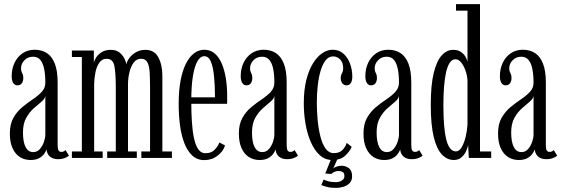

<svg xmlns="http://www.w3.org/2000/svg" viewBox="-20 -770 2740 936"><path d="M128.5 10Q99.5 10 76.8 -4.5Q54 -19 41 -47.8Q28 -76.5 28 -119Q28 -165.5 45.5 -196Q63 -226.5 88.8 -247.8Q114.5 -269 140.2 -286.2Q166 -303.5 183.5 -322.2Q201 -341 201 -367.5Q201 -406 195.2 -434.2Q189.5 -462.5 176.5 -478Q163.5 -493.5 141 -493.5Q115.5 -493.5 99 -476.2Q82.5 -459 82.5 -437Q82.5 -426 85.5 -419.8Q88.5 -413.5 91 -407.2Q93.5 -401 93.5 -389.5Q93.5 -374 86.2 -364Q79 -354 65 -354Q51.5 -354 44.2 -366Q37 -378 37 -398.5Q37 -435 51 -464.2Q65 -493.5 90.2 -510.5Q115.5 -527.5 149 -527.5Q183 -527.5 208 -511.5Q233 -495.5 247 -460.2Q261 -425 261 -367.5V-63.5Q261 -43.5 265.5 -36.5Q270 -29.5 279 -29.5Q287 -29.5 292 -32.5Q297 -35.5 299.5 -38.5L316 -11.5Q310 -5 295.8 0.5Q281.5 6 263 6Q246 6 233.8 0Q221.5 -6 214.8 -16.8Q208 -27.5 207 -41.5Q204 -32.5 195.5 -20.2Q187 -8 170.8 1Q154.5 10 128.5 10ZM142 -28.5Q161.5 -28.5 174.5 -43.5Q187.5 -58.5 194.2 -78.5Q201 -98.5 201 -114V-303Q199.5 -289 183 -275Q166.5 -261 145.2 -242.5Q124 -224 108 -195.8Q92 -167.5 92 -124.5Q92 -77.5 104.8 -53Q117.5 -28.5 142 -28.5Z M330.5 0V-31.5H379V-492H330.5V-523.5H437.5V-465.5Q439.5 -475 448.8 -489.8Q458 -504.5 475.8 -515.8Q493.5 -527 520 -527Q548 -527 564.2 -512.8Q580.5 -498.5 588 -481.5Q595.5 -464.5 596 -456.5Q599 -471.5 611 -487.8Q623 -504 643 -515.5Q663 -527 689 -527Q732.5 -527 752 -490.2Q771.5 -453.5 771.5 -401V-31.5H818V0H669V-31.5H711.5V-343.5Q711.5 -387 709.5 -418.5Q707.5 -450 698.2 -466.8Q689 -483.5 668 -483.5Q646 -483.5 632.2 -465.5Q618.5 -447.5 611.5 -419.8Q604.5 -392 604 -362.5V-31.5H647V0H502.5V-31.5H544.5V-343.5Q544.5 -409 538 -446.2Q531.5 -483.5 499.5 -483.5Q478 -483.5 464.8 -465.2Q451.5 -447 445.5 -418.8Q439.5 -390.5 439 -360V-31.5H480.5V0Z M976 10.5Q941 10.5 916.8 -12.2Q892.5 -35 878 -73.8Q863.5 -112.5 857.2 -161.5Q851 -210.5 851 -263Q851 -328.5 860.5 -378.2Q870 -428 887.2 -461.2Q904.5 -494.5 927 -511Q949.5 -527.5 976 -527.5Q1006.5 -527.5 1028 -508.2Q1049.5 -489 1062.5 -456.8Q1075.5 -424.5 1081.5 -385Q1087.5 -345.5 1087.5 -305Q1087.5 -294.5 1087.5 -284.2Q1087.5 -274 1087 -264H905.5V-295.5H1028Q1028 -355 1023.2 -400.2Q1018.5 -445.5 1007.5 -470.8Q996.5 -496 976 -496Q956.5 -496 942.2 -471Q928 -446 920.2 -397.5Q912.5 -349 912.5 -278Q912.5 -226 915.2 -180Q918 -134 925.2 -98.8Q932.5 -63.5 946 -43.2Q959.5 -23 981.5 -23Q1011 -23 1027.2 -40.8Q1043.5 -58.5 1049.5 -75.5L1077 -61Q1068.5 -32.5 1040.8 -11Q1013 10.5 976 10.5Z M1245 10Q1216 10 1193.2 -4.5Q1170.5 -19 1157.5 -47.8Q1144.5 -76.5 1144.5 -119Q1144.5 -165.5 1162 -196Q1179.5 -226.5 1205.2 -247.8Q1231 -269 1256.8 -286.2Q1282.5 -303.5 1300 -322.2Q1317.5 -341 1317.5 -367.5Q1317.5 -406 1311.8 -434.2Q1306 -462.5 1293 -478Q1280 -493.5 1257.5 -493.5Q1232 -493.5 1215.5 -476.2Q1199 -459 1199 -437Q1199 -426 1202 -419.8Q1205 -413.5 1207.5 -407.2Q1210 -401 1210 -389.5Q1210 -374 1202.8 -364Q1195.5 -354 1181.5 -354Q1168 -354 1160.8 -366Q1153.5 -378 1153.5 -398.5Q1153.5 -435 1167.5 -464.2Q1181.5 -493.5 1206.8 -510.5Q1232 -527.5 1265.5 -527.5Q1299.5 -527.5 1324.5 -511.5Q1349.5 -495.5 1363.5 -460.2Q1377.5 -425 1377.5 -367.5V-63.5Q1377.5 -43.5 1382 -36.5Q1386.5 -29.5 1395.5 -29.5Q1403.5 -29.5 1408.5 -32.5Q1413.5 -35.5 1416 -38.5L1432.5 -11.5Q1426.5 -5 1412.2 0.5Q1398 6 1379.5 6Q1362.5 6 1350.2 0Q1338 -6 1331.2 -16.8Q1324.5 -27.5 1323.5 -41.5Q1320.5 -32.5 1312 -20.2Q1303.5 -8 1287.2 1Q1271 10 1245 10ZM1258.5 -28.5Q1278 -28.5 1291 -43.5Q1304 -58.5 1310.8 -78.5Q1317.5 -98.5 1317.5 -114V-303Q1316 -289 1299.5 -275Q1283 -261 1261.8 -242.5Q1240.5 -224 1224.5 -195.8Q1208.5 -167.5 1208.5 -124.5Q1208.5 -77.5 1221.2 -53Q1234 -28.5 1258.5 -28.5Z M1600 10Q1565 10 1539 -13.5Q1513 -37 1495.5 -76.8Q1478 -116.5 1469.5 -165.8Q1461 -215 1461 -266.5Q1461 -331 1473.2 -379.8Q1485.5 -428.5 1505.8 -461.2Q1526 -494 1551 -510.8Q1576 -527.5 1601 -527.5Q1633 -527.5 1654.2 -508.5Q1675.5 -489.5 1686.5 -459.5Q1697.5 -429.5 1697.5 -397Q1697.5 -376.5 1690.2 -365.2Q1683 -354 1670 -354Q1656.5 -354 1648.8 -364Q1641 -374 1641 -390Q1641 -400.5 1644 -406.5Q1647 -412.5 1650 -419.2Q1653 -426 1653 -437.5Q1653 -464 1639 -479.5Q1625 -495 1603.5 -495Q1582 -495 1567 -475.5Q1552 -456 1542.5 -423.5Q1533 -391 1528.8 -350.8Q1524.5 -310.5 1524.5 -269.5Q1524.5 -228.5 1528.5 -185.2Q1532.5 -142 1541.8 -105.2Q1551 -68.5 1567 -46Q1583 -23.5 1607.5 -23.5Q1633.5 -23.5 1648.2 -37.5Q1663 -51.5 1670.5 -73.5L1694.5 -54Q1686 -33 1663.2 -11.5Q1640.5 10 1600 10ZM1618.5 146Q1592 146 1573 141Q1554 136 1546.5 132L1558 105Q1563 108.5 1578.8 113.2Q1594.5 118 1617.5 118Q1633.5 118 1646.2 110.2Q1659 102.5 1659 88.5Q1659 73 1650.2 68.2Q1641.5 63.5 1629.5 63.5Q1621.5 63.5 1611.8 67.2Q1602 71 1595.5 78L1565.5 76L1596.5 -1H1628L1604.5 51.5Q1607 48 1618.8 43Q1630.5 38 1645 38Q1664 38 1680.2 49.5Q1696.5 61 1696.5 89Q1696.5 110 1684.5 122.5Q1672.5 135 1654.2 140.5Q1636 146 1618.5 146Z M1852.5 10Q1823.5 10 1800.8 -4.5Q1778 -19 1765 -47.8Q1752 -76.5 1752 -119Q1752 -165.5 1769.5 -196Q1787 -226.5 1812.8 -247.8Q1838.5 -269 1864.2 -286.2Q1890 -303.5 1907.5 -322.2Q1925 -341 1925 -367.5Q1925 -406 1919.2 -434.2Q1913.5 -462.5 1900.5 -478Q1887.5 -493.5 1865 -493.5Q1839.5 -493.5 1823 -476.2Q1806.5 -459 1806.5 -437Q1806.5 -426 1809.5 -419.8Q1812.5 -413.5 1815 -407.2Q1817.5 -401 1817.5 -389.5Q1817.5 -374 1810.2 -364Q1803 -354 1789 -354Q1775.5 -354 1768.2 -366Q1761 -378 1761 -398.5Q1761 -435 1775 -464.2Q1789 -493.5 1814.2 -510.5Q1839.5 -527.5 1873 -527.5Q1907 -527.5 1932 -511.5Q1957 -495.5 1971 -460.2Q1985 -425 1985 -367.5V-63.5Q1985 -43.5 1989.5 -36.5Q1994 -29.5 2003 -29.5Q2011 -29.5 2016 -32.5Q2021 -35.5 2023.5 -38.5L2040 -11.5Q2034 -5 2019.8 0.5Q2005.5 6 1987 6Q1970 6 1957.8 0Q1945.5 -6 1938.8 -16.8Q1932 -27.5 1931 -41.5Q1928 -32.5 1919.5 -20.2Q1911 -8 1894.8 1Q1878.5 10 1852.5 10ZM1866 -28.5Q1885.5 -28.5 1898.5 -43.5Q1911.5 -58.5 1918.2 -78.5Q1925 -98.5 1925 -114V-303Q1923.5 -289 1907 -275Q1890.5 -261 1869.2 -242.5Q1848 -224 1832 -195.8Q1816 -167.5 1816 -124.5Q1816 -77.5 1828.8 -53Q1841.5 -28.5 1866 -28.5Z M2192.5 10Q2160 10 2134.5 -16.5Q2109 -43 2094.5 -102Q2080 -161 2080 -259Q2080 -356 2094.5 -414.8Q2109 -473.5 2133.5 -500.2Q2158 -527 2188.5 -527Q2212.5 -527 2227.2 -516.8Q2242 -506.5 2249.5 -492.8Q2257 -479 2259 -468.5V-718H2203V-750H2320V-31.5H2374.5V0H2265.5L2262 -64Q2260.5 -51 2252.5 -33.5Q2244.5 -16 2229.8 -3Q2215 10 2192.5 10ZM2202.5 -32Q2219 -32 2230.8 -52.2Q2242.5 -72.5 2250 -103Q2257.5 -133.5 2259 -163V-379.5Q2257 -405 2248.5 -428Q2240 -451 2227.8 -466Q2215.5 -481 2200 -481Q2183.5 -481 2172.2 -463.8Q2161 -446.5 2154.2 -416Q2147.5 -385.5 2144.5 -344.8Q2141.5 -304 2141.5 -257Q2141.5 -201.5 2145 -159.5Q2148.5 -117.5 2155.8 -89Q2163 -60.5 2174.8 -46.2Q2186.5 -32 2202.5 -32Z M2508.5 10Q2479.5 10 2456.8 -4.5Q2434 -19 2421 -47.8Q2408 -76.5 2408 -119Q2408 -165.5 2425.5 -196Q2443 -226.5 2468.8 -247.8Q2494.5 -269 2520.2 -286.2Q2546 -303.5 2563.5 -322.2Q2581 -341 2581 -367.5Q2581 -406 2575.2 -434.2Q2569.5 -462.5 2556.5 -478Q2543.5 -493.5 2521 -493.5Q2495.5 -493.5 2479 -476.2Q2462.5 -459 2462.5 -437Q2462.5 -426 2465.5 -419.8Q2468.5 -413.5 2471 -407.2Q2473.5 -401 2473.5 -389.5Q2473.5 -374 2466.2 -364Q2459 -354 2445 -354Q2431.5 -354 2424.2 -366Q2417 -378 2417 -398.5Q2417 -435 2431 -464.2Q2445 -493.5 2470.2 -510.5Q2495.5 -527.5 2529 -527.5Q2563 -527.5 2588 -511.5Q2613 -495.5 2627 -460.2Q2641 -425 2641 -367.5V-63.5Q2641 -43.5 2645.5 -36.5Q2650 -29.5 2659 -29.5Q2667 -29.5 2672 -32.5Q2677 -35.5 2679.5 -38.5L2696 -11.5Q2690 -5 2675.8 0.5Q2661.5 6 2643 6Q2626 6 2613.8 0Q2601.5 -6 2594.8 -16.8Q2588 -27.5 2587 -41.5Q2584 -32.5 2575.5 -20.2Q2567 -8 2550.8 1Q2534.5 10 2508.5 10ZM2522 -28.5Q2541.5 -28.5 2554.5 -43.5Q2567.5 -58.5 2574.2 -78.5Q2581 -98.5 2581 -114V-303Q2579.5 -289 2563 -275Q2546.5 -261 2525.2 -242.5Q2504 -224 2488 -195.8Q2472 -167.5 2472 -124.5Q2472 -77.5 2484.8 -53Q2497.5 -28.5 2522 -28.5Z"/></svg>

Font: Imbue Light
Style: Regular
Weight: 300
Designer: Tyler Finck
Foundry: Etcetera Type Company
Version: Version 1.102